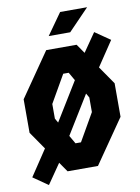

<svg xmlns="http://www.w3.org/2000/svg" viewBox="-105 -1007 831 1139"><g transform="rotate(-10 310.0 -438.0)"><path d="M95.5 61 178 -58.5 218.5 0H401.5L584 -264V-466L509 -574.5L608.5 -723L517 -786L440 -674.5L401.5 -730H218.5L36 -466V-264L110 -157L6 -1ZM198.5 -321V-409L293.5 -574.5H326.5L355 -525L213.5 -294.5ZM247.5 -809.5 339 -938.5H501.5L377 -809.5ZM265 -205 406.5 -435 421.5 -409V-321L326.5 -155.5H293.5Z"/></g></svg>

Font: Monaspace Krypton ExtraBold
Style: Regular
Weight: 800
Designer: Riley Cran & the Lettermatic Team
Foundry: Lettermatic
Version: Version 1.101 (Monaspace Krypton)